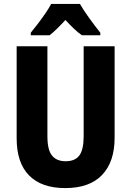

<svg xmlns="http://www.w3.org/2000/svg" viewBox="-20 -950 669 980"><path d="M565 -247Q565 -124 501 -57Q437 10 313 10Q192 10 128.5 -54.5Q65 -119 65 -244V-714H222V-254Q222 -185 245.5 -156Q269 -127 315 -127Q363 -127 385 -156.5Q407 -186 407 -255V-714H565ZM388 -930Q407 -897 435.5 -857.5Q464 -818 492 -783V-770H398Q378 -784 357.5 -803.5Q337 -823 314 -848Q291 -823 270.5 -803Q250 -783 233 -770H137V-783Q153 -802 173.5 -829Q194 -856 212.5 -883Q231 -910 241 -930Z"/></svg>

Font: Noto Sans Thai Cond ExtBd
Style: Regular
Weight: 800
Width: 3
Designer: Monotype Design Team
Foundry: Monotype Imaging Inc.
Version: Version 2.002; ttfautohint (v1.8.4.7-5d5b)